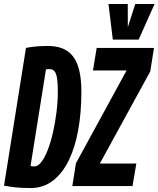

<svg xmlns="http://www.w3.org/2000/svg" viewBox="-36 -943 803 973"><path d="M118.8 10Q95.2 10 72 8.8Q48.8 7.6 27 4.7Q5.2 1.8 -15.6 -2L95.6 -700.4Q127.4 -706.2 153.3 -708.1Q179.2 -710 206.6 -710Q240.6 -710 267.8 -702Q295 -694 315.5 -676.7Q336 -659.4 349.4 -632.1Q362.8 -604.8 369.6 -566.6Q376.4 -528.4 376.4 -478Q376.4 -373.2 360.4 -284.2Q344.4 -195.2 312.1 -129.4Q279.8 -63.6 231.3 -26.8Q182.8 10 118.8 10ZM137.6 -99.4Q156.2 -99.4 173.9 -122.4Q191.6 -145.4 206.6 -184.7Q221.6 -224 232.8 -273.4Q244 -322.8 250.5 -375.8Q257 -428.8 257 -478.8Q257 -504.4 255.6 -523.3Q254.2 -542.2 251.4 -555.5Q248.6 -568.8 243.6 -577.1Q238.6 -585.4 231.2 -589.2Q223.8 -593 214 -593Q211.4 -593 209 -592.8Q206.6 -592.6 203.7 -592.3Q200.8 -592 197 -591.6L118.8 -102Q121.6 -101.4 124.6 -100.9Q127.6 -100.4 131 -99.9Q134.4 -99.4 137.6 -99.4ZM330.5 0 348.9 -115.8 605.5 -585.8H435.1L453.9 -700H744.3L725.5 -581L469.9 -114.2H654.9L635.5 0ZM747.3 -922.8 666.7 -742.3H535.8L513.8 -922.8H611.4L611.8 -804.9L649.4 -922.8Z"/></svg>

Font: Georama ExtraCondensed Thin
Style: Italic
Weight: 100
Width: 2
Italic angle: -9°
Designer: Jean-Baptiste Levee
Foundry: Production Type
Version: Version 1.001